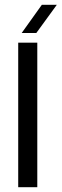

<svg xmlns="http://www.w3.org/2000/svg" viewBox="-20 -777 256 797"><path d="M55.6 0V-600H134.8V0ZM70 -640 153.7 -757.1H215.9L130.7 -640Z"/></svg>

Font: Big Shoulders Stencil Text Thin
Style: Regular
Weight: 100
Designer: Patric King
Foundry: XO Type Co
Version: Version 2.001